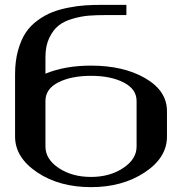

<svg xmlns="http://www.w3.org/2000/svg" viewBox="-20 -770 790 790"><path d="M667 -208Q667 -121.1 575.2 -60.5Q483.4 0 354.5 0Q223.6 0 132.8 -61Q42 -122.1 42 -208V-312.5V-464.8Q42 -518.6 54.2 -562.5Q66.4 -606.4 85.9 -635.7Q105.5 -665 135.3 -686.5Q165 -708 194.8 -719.7Q224.6 -731.4 262.7 -738.8Q300.8 -746.1 331.5 -748Q362.3 -750 399.4 -750H500V-708H417Q376 -708 345.2 -705.6Q314.5 -703.1 278.8 -692.9Q243.2 -682.6 220.7 -664.6Q198.2 -646.5 182.6 -613.8Q167 -581.1 167 -535.2V-466.8Q247.1 -500 354.5 -500Q488.3 -500 577.6 -448.2Q667 -396.5 667 -312.5ZM542 -167V-354.5Q542 -403.3 488.8 -430.7Q435.5 -458 354.5 -458Q273.4 -458 220.2 -431.2Q167 -404.3 167 -354.5V-167Q167 -115.2 221.7 -78.6Q276.4 -42 354.5 -42Q431.6 -42 486.8 -78.6Q542 -115.2 542 -167Z"/></svg>

Font: okolaks
Style: Bold
Weight: 600
Width: 8
Version: Version 000.6.0